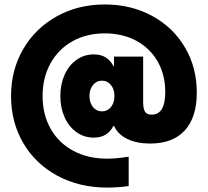

<svg xmlns="http://www.w3.org/2000/svg" viewBox="-20 -723 927 856"><path d="M29.3 -294.9Q29.3 -411.1 83.5 -504.2Q137.7 -597.2 232.9 -650.1Q328.1 -703.1 447.3 -703.1Q564.5 -703.1 658.2 -652.1Q752 -601.1 804.7 -511.5Q857.4 -421.9 857.4 -310.5Q857.4 -200.2 804 -141.6Q750.5 -83 649.4 -83Q589.4 -83 547.4 -103.5Q505.4 -124 488.8 -161.1H485.4Q459 -109.4 398.4 -109.4Q355.5 -109.4 321.3 -133.5Q287.1 -157.7 268.1 -200.2Q249 -242.7 249 -294.9Q249 -347.2 268.1 -389.6Q287.1 -432.1 321.3 -456.3Q355.5 -480.5 398.4 -480.5Q459 -480.5 485.4 -428.7H488.3V-470.7H618.2V-268.6Q618.2 -238.3 626.5 -225.1Q634.8 -211.9 656.2 -211.9Q716.8 -211.9 716.8 -312.5Q716.8 -389.2 682.9 -448.7Q648.9 -508.3 587.6 -541.3Q526.4 -574.2 447.3 -574.2Q365.7 -574.2 302.7 -538.8Q239.7 -503.4 204.8 -439.9Q169.9 -376.5 169.9 -294.9Q169.9 -212.4 205.8 -148.9Q241.7 -85.4 307.1 -50.5Q372.6 -15.6 458 -15.6Q498 -15.6 553.7 -24.4V106.4Q507.3 113.3 458 113.3Q334 113.3 236.3 60.8Q138.7 8.3 84 -84.7Q29.3 -177.7 29.3 -294.9ZM490.2 -294.9Q490.2 -324.7 474.6 -344Q459 -363.3 434.6 -363.3Q410.2 -363.3 394.5 -344Q378.9 -324.7 378.9 -294.9Q378.9 -265.1 394.5 -245.8Q410.2 -226.6 434.6 -226.6Q459 -226.6 474.6 -245.8Q490.2 -265.1 490.2 -294.9Z"/></svg>

Font: Wanted Sans ExtraBlack
Style: Regular
Weight: 900
Designer: Original Design by Kil Hyung-jin and Kang Hanbin, Wanted Lab, Inc; Hangeul from Source Han Sans by Jang Soo-young and Ka
Foundry: Wanted Lab, Inc.
Version: Version 1.001